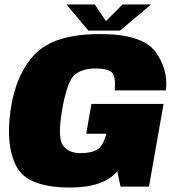

<svg xmlns="http://www.w3.org/2000/svg" viewBox="-20 -833 788 857"><path d="M293 4Q442.5 4 503.5 -68.5L518 0H645L710 -369H388L365 -236H462.5L455.5 -239.5Q441.5 -184 416 -166.8Q390.5 -149.5 340 -149.5Q285.5 -149.5 261.2 -183.5Q237 -217.5 255.5 -332.5Q279.5 -475.5 315.8 -501.5Q352 -527.5 405 -527.5Q455 -527.5 476.5 -512.2Q498 -497 492 -429.5H720.5Q732 -522.5 673.8 -601.8Q615.5 -681 426.5 -681Q223 -681 136.5 -591.8Q50 -502.5 27 -340Q4.5 -181 54.2 -88.5Q104 4 293 4ZM374.5 -696.5H516L654 -813H527L453 -739L403 -813H277Z"/></svg>

Font: Anybody UltraCondensed Thin Black
Style: Italic
Weight: 900
Italic angle: -10°
Version: Version 1.111